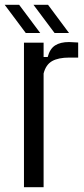

<svg xmlns="http://www.w3.org/2000/svg" viewBox="-44 -777 349 797"><path d="M55.5 0V-600H137V-540.5H154Q163 -574.5 184.8 -588.5Q206.5 -602.5 243 -602.5Q252.5 -602.5 261.8 -601.5Q271 -600.5 280.5 -600.5V-538H244Q198.5 -538 172.5 -523.5Q146.5 -509 137 -472V0ZM182.5 -640 95 -757H155.5L242.5 -640ZM63 -640 -24.5 -757H35.5L123 -640Z"/></svg>

Font: Big Shoulders Text Thin
Style: Regular
Weight: 400
Version: Version 2.002